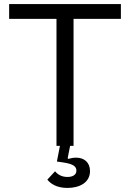

<svg xmlns="http://www.w3.org/2000/svg" viewBox="-20 -718 640 945"><path d="M312 207C371 207 423 181 423 124C423 81 394 58 355 58C342 58 329 60 316 64L313 61L325 0H342V-625H575V-698H25V-625H258V0H275L260 77L288 81C344 89 356 103 356 122C356 143 337 153 312 153C283 153 263 140 251 125L213 166C228 185 257 207 312 207Z"/></svg>

Font: IBM Mono
Style: Regular
Weight: 400
Monospace: yes
Designer: Mike Abbink, Paul van der Laan, Pieter van Rosmalen
Foundry: Bold Monday
Version: Version 2.3